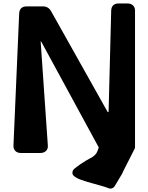

<svg xmlns="http://www.w3.org/2000/svg" viewBox="-20 -880 860 1112"><path d="M222 -633Q217 -642 216 -642Q215 -642 216 -632L257 -38Q259 -18 246.5 -6Q234 6 214 6H101Q80 6 68.5 -6Q57 -18 58 -38L91 -801Q93 -843 135 -843H229Q260 -843 276 -815L602 -234Q604 -230 606.5 -230.5Q609 -231 609 -235L624 -819Q626 -860 668 -860H718Q738 -860 750 -849Q762 -838 762 -818V-36V-31Q762 -27 761.5 -23.5Q761 -20 758 -15L693 113Q691 118 689.5 121.5Q688 125 685 130L645 197Q638 208 627.5 211Q617 214 606 209Q591 203 564.5 195.5Q538 188 509 180Q480 172 452.5 162.5Q425 153 409 140Q398 131 399.5 118Q401 105 411 97Q431 81 446.5 70.5Q462 60 475 52Q488 44 498 39Q508 34 516 29Q528 21 536 10.5Q544 0 552 -26Z"/></svg>

Font: OpenDyslexic3
Style: Bold
Weight: 700
Designer: Abelardo Gonzalez
Version: Version 1.000;PS 001.001;hotconv 1.0.56